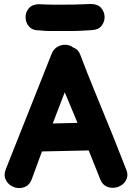

<svg xmlns="http://www.w3.org/2000/svg" viewBox="-20 -941 658 961"><path d="M482 -43Q492 -18 511.5 -8.5Q531 1 553 -1.5Q575 -4 592 -17Q609 -30 615.5 -50.5Q622 -71 610 -97L546 -259L452 -489Q415 -579 381 -669Q371 -695 345 -704Q338 -710 329 -713Q302 -722 276 -711Q250 -700 239 -673L9 -94Q-1 -68 6 -48Q13 -28 30.5 -15Q48 -2 69.5 0Q91 2 110 -8Q129 -18 139 -44L190 -183Q227 -184 424 -188L482 -43ZM244 -323 304 -479 368 -326Q282 -324 244 -323ZM223 -786H312Q374 -785 437 -790Q471 -791 487.5 -811Q504 -831 503.5 -856.5Q503 -882 486 -901.5Q469 -921 435 -921Q394 -919 347 -918Q300 -917 255 -917.5Q210 -918 174 -920Q140 -919 123.5 -898.5Q107 -878 108 -852Q109 -826 126.5 -807Q144 -788 178 -789Q204 -786 223 -786Z"/></svg>

Font: Balsamiq Sans
Style: Bold
Weight: 700
Designer: Michael Angeles
Foundry: Balsamiq SRL
Version: Version 1.020; ttfautohint (v1.8.4.7-5d5b);gftools[0.9.26]